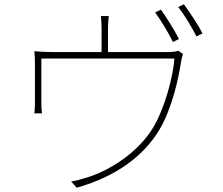

<svg xmlns="http://www.w3.org/2000/svg" viewBox="-20 -849 1040 896"><path d="M815 -667C793 -711 756 -769 731 -804L704 -791C731 -754 768 -693 787 -653ZM484 -606V-716C484 -729 485 -755 488 -774H451C453 -755 454 -729 454 -716V-606H225C193 -606 164 -608 140 -610C143 -590 143 -562 143 -542V-364C143 -352 142 -330 140 -320H176C174 -331 173 -352 173 -365V-576H794C788 -494 751 -347 693 -251C627 -142 496 -52 377 -18C355 -11 333 -5 312 -2L338 27C526 -26 651 -124 721 -239C783 -339 815 -492 824 -556C827 -574 831 -590 834 -597L812 -612C804 -609 791 -606 758 -606ZM812 -816C841 -779 874 -724 897 -679L925 -693C905 -732 865 -793 838 -829Z"/></svg>

Font: Noto Sans T Chinese Thin
Style: Regular
Weight: 100
Designer: Ryoko NISHIZUKA (kana & ideographs); Paul D. Hunt (Latin, Greek & Cyrillic); Wenlong ZHANG (bopomofo); Sandoll Communica
Foundry: Adobe Systems Incorporated
Version: Version 1.000;PS 1;hotconv 1.0.78;makeotf.lib2.5.61930